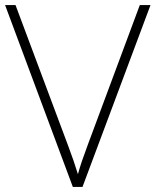

<svg xmlns="http://www.w3.org/2000/svg" viewBox="-20 -734 611 754"><path d="M571 -714H529L325 -166C307 -118 295 -83 286 -50C276 -83 262 -124 246 -166L41 -714H0L266 0H304Z"/></svg>

Font: Noto Sans Thai Looped ExtraLight
Style: Regular
Weight: 200
Designer: Sasikarn Vongin, Ben Mitchell
Foundry: The Fontpad Ltd
Version: Version 1.001